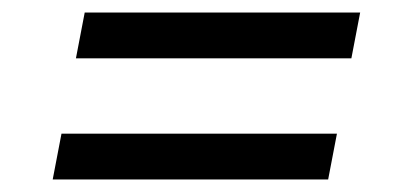

<svg xmlns="http://www.w3.org/2000/svg" viewBox="-20 -449 640 306"><path d="M554 -429 540 -356H101L115 -429ZM517 -236 503 -163H64L78 -236Z"/></svg>

Font: MedMera Sans
Style: Italic
Weight: 400
Italic angle: -11°
Designer: Kasper Nordkvist
Foundry: UNCUT.wtf
Version: Version 1.300